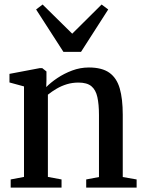

<svg xmlns="http://www.w3.org/2000/svg" viewBox="-20 -852 656 872"><path d="M89 -48.5V-459.5L23 -477.5V-516.5L160 -542.5H172L191 -527.5V-487L190 -456.5Q210 -477 240.5 -497.5Q271 -518 307.8 -531.8Q344.5 -545.5 383.5 -545.5Q443 -545.5 476.5 -521.8Q510 -498 523.8 -450.5Q537.5 -403 537.5 -331V-48L600.5 -37V0H371.5V-37L429.5 -48V-329.5Q429.5 -378 422.2 -411Q415 -444 395 -460.5Q375 -477 336.5 -477Q308.5 -477 283.8 -469.5Q259 -462 237.2 -449.2Q215.5 -436.5 197.5 -422V-48.5L259.5 -37V0H28.5V-37ZM268 -616.5 144 -809 173.5 -831.5 308 -699 441.5 -831.5 471.5 -809 348 -616.5Z"/></svg>

Font: Merriweather 72pt Medium
Style: Regular
Weight: 500
Version: Version 2.100